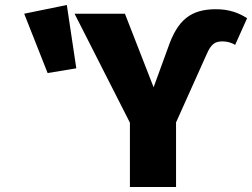

<svg xmlns="http://www.w3.org/2000/svg" viewBox="-20 -750 1011 770"><path d="M248 -730 77 -695 171 -457 286 -476ZM501 0H686V-259L809 -533C826 -572 841 -584 872 -584C893 -584 910 -578 923 -570L971 -677C938 -698 900 -713 846 -713C745 -713 692 -670 654 -559L596 -400L481 -695H279L501 -258Z"/></svg>

Font: Fira Sans ExtraBold
Style: Regular
Weight: 800
Designer: bBox Type GmbH & Carrois Corporate GbR & Edenspiekermann AG
Foundry: bBox Type GmbH & Carrois Corporate GbR & Edenspiekermann AG
Version: Version 4.300;PS 004.300;hotconv 1.0.88;makeotf.lib2.5.64775